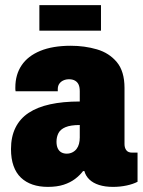

<svg xmlns="http://www.w3.org/2000/svg" viewBox="-20 -719 560 751"><path d="M167 12Q134 12 107.5 3Q81 -6 62 -24Q43 -42 33 -70Q23 -98 23 -136Q23 -184 40.5 -219.5Q58 -255 92 -277.5Q126 -300 176 -311Q226 -322 292 -322V-362Q292 -378 287.5 -388Q283 -398 273.5 -403.5Q264 -409 250 -409Q238 -409 228 -404.5Q218 -400 212 -391.5Q206 -383 206 -370V-362H41Q40 -366 40 -369.5Q40 -373 40 -377Q40 -427 64.5 -463.5Q89 -500 137.5 -520Q186 -540 257 -540Q311 -540 359 -526Q407 -512 437 -476Q467 -440 467 -375V-155Q467 -141 474 -131.5Q481 -122 497 -122H518V-8Q501 1 475.5 6.5Q450 12 422 12Q391 12 367.5 4.5Q344 -3 329.5 -17Q315 -31 310 -50H305Q292 -33 273.5 -19Q255 -5 229 3.5Q203 12 167 12ZM241 -118Q253 -118 263 -123Q273 -128 279.5 -136.5Q286 -145 289 -156.5Q292 -168 292 -181V-230Q256 -230 236 -221.5Q216 -213 208.5 -198Q201 -183 201 -165Q201 -149 206 -138.5Q211 -128 220 -123Q229 -118 241 -118ZM134 -599V-699H375V-599Z"/></svg>

Font: Archivo Condensed Black
Style: Regular
Weight: 900
Width: 3
Designer: Hector Gatti
Foundry: Omnibus-Type
Version: Version 2.001